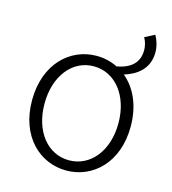

<svg xmlns="http://www.w3.org/2000/svg" viewBox="-109 -804 811 906"><g transform="rotate(15 297.0 -351.0)"><path d="M297 -37C193 -37 117 -130 117 -266C117 -402 193 -496 297 -496C401 -496 478 -402 478 -266C478 -130 401 -37 297 -37ZM490 -690C501 -672 506 -649 506 -631C506 -570 469 -536 400 -523C368 -539 333 -547 297 -547C168 -547 56 -444 56 -266C56 -89 168 13 297 13C426 13 538 -89 538 -266C538 -369 500 -448 443 -495C501 -513 560 -551 560 -635C560 -663 552 -690 538 -715Z"/></g></svg>

Font: Noto Sans CJK JP Light
Style: Regular
Weight: 300
Designer: Ryoko NISHIZUKA (kana & ideographs); Paul D. Hunt (Latin, Greek & Cyrillic); Wenlong ZHANG (bopomofo); Sandoll Communica
Foundry: Adobe Systems Incorporated
Version: Version 1.004;PS 1.004;hotconv 1.0.82;makeotf.lib2.5.63406